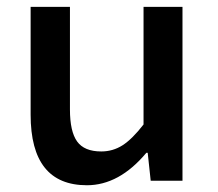

<svg xmlns="http://www.w3.org/2000/svg" viewBox="-20 -530 640 563"><path d="M234.9 13.2Q69.8 13.2 69.8 -193.8V-509.8H185.1V-209Q185.1 -144.5 206.1 -115.2Q227.1 -85.9 276.9 -85.9Q311 -85.9 339.4 -104Q367.7 -122.1 400.9 -165V-509.8H515.1V0H421.9L413.1 -82H409.2Q329.6 13.2 234.9 13.2Z"/></svg>

Font: Office Code Pro Medium
Style: Regular
Weight: 500
Designer: Nathan Rutzky & Paul D. Hunt
Foundry: Adobe Systems Incorporated
Version: Version 1.004;PS 001.004;hotconv 1.0.70;makeotf.lib2.5.58329